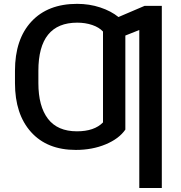

<svg xmlns="http://www.w3.org/2000/svg" viewBox="-20 -757 927 982"><path d="M807.6 -727.1V204.6H692.4V-603.5L621.1 -575.2V-94.2Q588.9 -47.4 520.5 -18.8Q452.1 9.8 367.7 9.8Q221.2 9.8 138.9 -81.5Q56.6 -172.9 56.6 -332V-395Q56.6 -556.2 140.6 -646.7Q224.6 -737.3 374.5 -737.3Q437 -737.3 492.4 -719Q547.9 -700.7 585.9 -669.9L719.7 -727.1ZM506.8 -130.9V-595.7Q486.8 -617.2 451.7 -629.2Q416.5 -641.1 375 -641.1Q176.3 -641.1 176.3 -395V-332Q176.3 -213.4 225.3 -149.4Q274.4 -85.4 373.5 -85.4Q462.4 -85.4 506.8 -130.9Z"/></svg>

Font: Interop Med
Style: Regular
Weight: 500
Designer: Rasmus Andersson, Google, Jang Haemin
Foundry: jhaemin
Version: Version 1.007